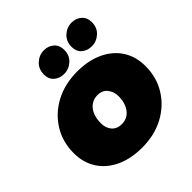

<svg xmlns="http://www.w3.org/2000/svg" viewBox="-207 -928 1090 1090"><g transform="rotate(-45 338.0 -383.0)"><path d="M316 10Q226 10 159 -21.5Q92 -53 55.5 -110Q19 -167 19 -243Q19 -333 63 -404Q107 -475 184 -516Q261 -557 360 -557Q451 -557 517.5 -525.5Q584 -494 620.5 -437.5Q657 -381 657 -304Q657 -214 613 -143Q569 -72 492.5 -31Q416 10 316 10ZM329 -166Q359 -166 381 -181.5Q403 -197 415.5 -225.5Q428 -254 428 -293Q428 -328 407 -354.5Q386 -381 347 -381Q318 -381 295.5 -365.5Q273 -350 260.5 -321.5Q248 -293 248 -254Q248 -215 269.5 -190.5Q291 -166 329 -166ZM521 -599Q485 -599 461 -620Q437 -641 437 -678Q437 -722 466.5 -749Q496 -776 534 -776Q570 -776 594 -754.5Q618 -733 618 -696Q618 -652 588.5 -625.5Q559 -599 521 -599ZM299 -599Q263 -599 239 -620Q215 -641 215 -678Q215 -722 244.5 -749Q274 -776 312 -776Q348 -776 372 -754.5Q396 -733 396 -696Q396 -652 366.5 -625.5Q337 -599 299 -599Z"/></g></svg>

Font: Montserrat Thin Black
Style: Italic
Weight: 900
Italic angle: -11.3°
Version: Version 9.000